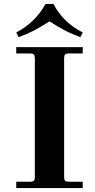

<svg xmlns="http://www.w3.org/2000/svg" viewBox="-20 -950 480 970"><path d="M62 0V-32H132Q146 -32 151 -37Q156 -42 156 -56V-656Q156 -670 151 -675Q146 -680 132 -680H62V-712H398V-680H328Q314 -680 309 -675Q304 -670 304 -656V-56Q304 -42 309 -37Q314 -32 328 -32H398V0ZM62 -786Q158 -836 210 -930H250Q299 -836 398 -786L386 -762Q343 -778 310 -795Q277 -812 230 -842Q183 -812 150 -795Q117 -778 74 -762Z"/></svg>

Font: Old Standard TT
Style: Bold
Weight: 700
Designer: Alexey Kryukov <alexios@thessalonica.org.ru>
Version: Version 2.2